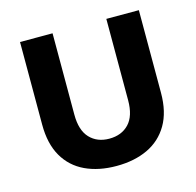

<svg xmlns="http://www.w3.org/2000/svg" viewBox="-84 -608 723 707"><g transform="rotate(-15 277.5 -254.5)"><path d="M277 12Q209 12 158 -12Q107 -36 79 -84.5Q51 -133 51 -206V-521H175V-211Q175 -151 203 -121.5Q231 -92 277 -92Q324 -92 352 -121.5Q380 -151 380 -211V-521H504V-206Q504 -133 475.5 -84.5Q447 -36 396 -12Q345 12 277 12Z"/></g></svg>

Font: TikTok Sans 24pt SemiBold
Style: Regular
Weight: 600
Version: Version 4.000